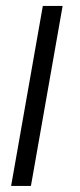

<svg xmlns="http://www.w3.org/2000/svg" viewBox="-20 -610 264 630"><path d="M16.5 0H81.5L185.5 -590.5H120.5Z"/></svg>

Font: Anybody SemiExpanded Light
Style: Italic
Weight: 300
Width: 6
Italic angle: -10°
Version: Version 1.113;gftools[0.9.25]